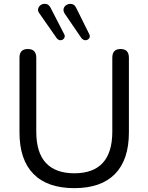

<svg xmlns="http://www.w3.org/2000/svg" viewBox="-20 -966 769 995"><path d="M365 9Q226 9 153.5 -64.5Q81 -138 81 -280V-667Q81 -712 124 -712Q168 -712 168 -667V-284Q168 -175 218 -121.5Q268 -68 365 -68Q562 -68 562 -284V-667Q562 -712 605 -712Q648 -712 648 -667V-280Q648 -138 576 -64.5Q504 9 365 9ZM401 -770 317 -893Q306 -909 310 -922Q314 -935 326.5 -941.5Q339 -948 353 -945Q367 -942 375 -925L442 -790Q449 -777 442 -767.5Q435 -758 423 -757.5Q411 -757 401 -770ZM274 -768 186 -894Q174 -909 178 -922Q182 -935 193.5 -941.5Q205 -948 219 -945.5Q233 -943 242 -926L311 -792Q319 -779 313 -769Q307 -759 295.5 -757.5Q284 -756 274 -768Z"/></svg>

Font: Chiron GoRound TC N
Style: Regular
Weight: 350
Designer: Ryoko NISHIZUKA 西塚涼子 (kana, bopomofo & ideographs); Paul D. Hunt (Latin, Greek & Cyrillic); Sandoll Communications 산돌커뮤니
Foundry: Adobe
Version: Version 1.000;hotconv 1.1.1;makeotfexe 2.6.0